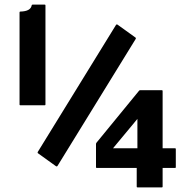

<svg xmlns="http://www.w3.org/2000/svg" viewBox="-20 -775 804 830"><path d="M488 -668.5 564.5 -613.5Q569 -611 566.5 -606.5L229 -58.5Q226.5 -54 222 -56.5L145.5 -111.5Q141 -114 143.5 -118.5L481 -666.5Q483.5 -671 488 -668.5ZM68 -725Q112.5 -726 117 -752Q117.5 -755 121 -755H173.5Q176.5 -755 176.5 -752V-323Q176.5 -320 173.5 -320H67.5Q64.5 -320 64.5 -323V-721.5Q64.5 -725 68 -725ZM740 -131V-52Q740 -49 737 -49H683V32Q683 35 680 35H574Q571 35 571 32V-49H398Q395 -49 395 -52V-152Q395 -155.5 397 -158L580.5 -382Q582.5 -385 585.5 -385H680Q683 -385 683 -382V-134H737Q740 -134 740 -131ZM574 -134V-261L468.5 -134Z"/></svg>

Font: MFEK Sans
Style: Bold
Weight: 700
Designer: Owen Earl
Foundry: indestructible type*
Version: Version 0.001; ttfautohint (v1.8.4.7-5d5b)